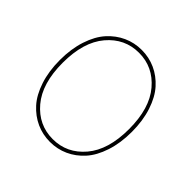

<svg xmlns="http://www.w3.org/2000/svg" viewBox="-206 -1044 1264 1264"><g transform="rotate(45 425.5 -412.0)"><path d="M117.5 -224.5Q90 -308 90 -412Q90 -516 117.5 -599.5Q145 -683 191.5 -734.5Q238 -786 297.5 -813Q357 -840 425 -840Q493 -840 552.5 -813Q612 -786 658.5 -734.5Q705 -683 732.5 -599.5Q760 -516 760 -412Q760 -308 732.5 -224.5Q705 -141 658.5 -89.5Q612 -38 552.5 -11Q493 16 425 16Q357 16 297.5 -11Q238 -38 191.5 -89.5Q145 -141 117.5 -224.5ZM204.5 -709.5Q116 -605 116 -412Q116 -219 204.5 -114.5Q293 -10 425 -10Q557 -10 645.5 -114.5Q734 -219 734 -412Q734 -605 645.5 -709.5Q557 -814 425 -814Q293 -814 204.5 -709.5Z"/></g></svg>

Font: Spartan MB
Style: Regular
Weight: 250
Designer: Matt Bailey
Foundry: Matt Bailey
Version: Version 1.000